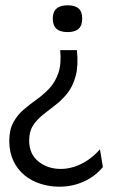

<svg xmlns="http://www.w3.org/2000/svg" viewBox="-20 -546 430 724"><path d="M270 -357Q276 -299 265.5 -260Q255 -221 234.5 -195Q214 -169 189 -150Q164 -131 141.5 -113Q119 -95 104.5 -72.5Q90 -50 90 -16Q90 35 125 63Q160 91 209 91Q234 91 259.5 83Q285 75 310 58.5Q335 42 357 17L368 84Q348 108 322 124.5Q296 141 266.5 149.5Q237 158 204 158Q167 158 132.5 147Q98 136 72 114.5Q46 93 30.5 60.5Q15 28 15 -14Q15 -57 30.5 -85Q46 -113 69.5 -133Q93 -153 119 -171.5Q145 -190 166.5 -213Q188 -236 200 -270.5Q212 -305 207 -357ZM235 -526Q263 -526 276.5 -514Q290 -502 290 -476Q290 -450 276.5 -437.5Q263 -425 235 -425Q207 -425 193 -437.5Q179 -450 179 -476Q179 -526 235 -526Z"/></svg>

Font: Bricolage Grotesque 96pt ExtraBold Light
Style: Regular
Weight: 300
Version: Version 1.001;gftools[0.9.33.dev8+g029e19f]